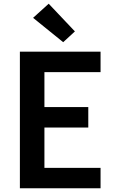

<svg xmlns="http://www.w3.org/2000/svg" viewBox="-20 -1013 640 1033"><path d="M87 0V-735H521V-625H219V-437H455V-327H219V-110H521V0ZM320 -786 158 -917 242 -993 383 -844Z"/></svg>

Font: Iosevka Curly XBdEx
Style: Regular
Weight: 800
Width: 7
Monospace: yes
Designer: Belleve Invis
Foundry: Belleve Invis
Version: Version 11.1.0; ttfautohint (v1.8.3)